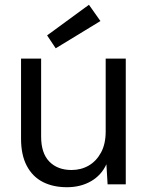

<svg xmlns="http://www.w3.org/2000/svg" viewBox="-20 -771 617 803"><path d="M260 12Q202 12 159 -10Q116 -32 92 -77.5Q68 -123 68 -191V-526H152V-200Q152 -130 186.5 -95Q221 -60 279 -60Q319 -60 351 -78.5Q383 -97 402.5 -133Q422 -169 422 -221V-526H506V0H430L425 -84Q404 -38 360.5 -13Q317 12 260 12ZM213 -569 177 -623 352 -751 400 -683Z"/></svg>

Font: DM Sans 9pt
Style: Regular
Weight: 400
Designer: Colophon Foundry, Jonny Pinhorn
Foundry: Colophon Foundry
Version: Version 4.004;gftools[0.9.30]